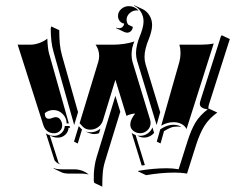

<svg xmlns="http://www.w3.org/2000/svg" viewBox="-20 -636 881 719"><path d="M46.1 -468.8H95.2Q109.4 -468.8 126.3 -474.6Q143.3 -480.5 157.2 -491.2Q158.7 -453.9 163.6 -436.3L237.8 -173.8H229.5Q229.5 -194.3 214.8 -209.1Q200.2 -223.9 179.7 -223.9Q161.6 -223.9 147.7 -212.2Q147.7 -191.4 162.8 -191.2Q168 -191.2 175.7 -194.2Q183.3 -197.3 188.5 -197.3Q200 -197.3 206.4 -187.3Q212.9 -177.2 212.9 -166.3Q212.9 -154.1 204 -145.5Q195.1 -137 182.6 -137Q167.7 -137 157.3 -144.9Q147 -152.8 142.6 -166.5ZM152.1 -136.5Q165 -127.2 182.6 -127.2Q198.5 -127.2 210.1 -137.8Q221.7 -148.4 222.7 -164.1H240.5L242.4 -157.5H236.8Q235.8 -141.8 224.2 -131.2Q212.6 -120.6 196.8 -120.6Q184.3 -120.6 174.1 -125.2L166.5 -128.9L198.5 -28.8Q199.5 -25.4 202.5 -23.1Q205.6 -20.8 209 -20Q194.8 -22 184.3 -35.4ZM169.9 -528.8 171.9 -537.1 201.9 -522.9Q201.9 -493.2 204 -471.7Q206.1 -450.2 212.4 -427.5L271.2 -219.5L272.5 -216.8L257.8 -168L180.7 -440.9Q174.6 -462.2 172.4 -482.4Q170.2 -502.7 169.9 -528.8ZM180.7 -4.9 181.2 -6.6Q190.9 -2 212.6 -2H256.1Q289.1 -2 312.3 17.6L307.9 16.6Q297.4 14.2 286.1 14.2H242.7Q220.9 14.2 210.7 9.3ZM257.1 -105.5 274.9 -163.8Q276.6 -162.1 279.4 -158.9Q282.2 -155.8 283 -155Q284.9 -152.8 287.1 -151.1L271.2 -98.6ZM278.1 -174.6 347.9 -404.1Q351.3 -415.3 351.3 -426.5Q351.3 -449.7 337.9 -468.8H408.2Q423.6 -468.8 444.5 -471.7Q465.3 -474.6 483.2 -480.7Q472.7 -457.8 472.7 -430.9Q472.7 -416.3 476.3 -404.1L542.2 -187.3Q543.9 -181.2 543.9 -175.3Q543.9 -159.2 532.1 -148.2Q520.3 -137.2 505.1 -137.2Q489.7 -137.2 478.9 -146.4Q468 -155.5 468 -168.5Q468 -179.7 472.7 -189.6Q477.3 -199.5 486.1 -210.7Q478.5 -210.7 469.2 -208.1Q460 -205.6 453.6 -202.1L412.1 -337.2L365.7 -185.8Q360.6 -168.9 347.2 -159.7Q333.7 -150.4 318.4 -150.4Q300.8 -150.4 290 -161.6ZM300 -143.6Q308.6 -140.6 318.4 -140.6Q339.4 -140.6 356 -154.3L350.8 -137Q341.8 -134 332.5 -134Q319.6 -134 300 -143.6ZM331.1 40.5Q331.1 23.4 331.5 12.8Q332 2.2 334.5 -14.8Q336.9 -31.7 341.8 -47.4L412.1 -277.1Q414.1 -270.8 430.7 -216.6L429.4 -214.4L373.5 -32.7Q366.7 -10.5 364.9 10.3Q363 31 363 63L333 48.8ZM414.6 -530.8 415 -532.7Q419.9 -530.3 425.8 -530.3Q433.3 -530.3 438.7 -535Q444.1 -539.8 444.8 -547.9Q435.3 -548.8 428.6 -557Q421.9 -565.2 421.9 -576.2Q421.9 -591.6 434.1 -602.3Q446.3 -613 462.4 -613Q483.4 -613 498.3 -597.2L496.6 -595.9Q495.4 -597.2 492.7 -597.2Q477.3 -597.2 465.7 -586.8Q454.1 -576.4 454.1 -562Q454.1 -550.8 460.9 -543L477.1 -535.6Q477.1 -526.6 470.9 -520.1Q464.8 -513.7 456.1 -513.7Q450.9 -513.7 444.6 -516.6ZM473.1 -138.2Q479.7 -132.8 487.8 -130.4L522.5 -17.8L510.7 -16.1ZM481.7 -614.7 483.4 -616 513.7 -602.1Q529.8 -594.5 539.7 -578.2Q549.6 -562 549.6 -542Q549.6 -529.3 545.2 -513.5Q540.8 -497.8 535.4 -485.1Q530 -472.4 525.6 -455.4Q521.2 -438.5 521.2 -423.3Q521.2 -408.7 525.1 -395.5L578.9 -218.8L580.3 -217L566.4 -168L493.2 -409.2Q489.3 -422.4 489.3 -437.3Q489.3 -452.6 493.7 -469.8Q498 -487.1 503.4 -499.8Q508.8 -512.5 513.2 -528Q517.6 -543.5 517.6 -555.7Q517.6 -575.2 507.6 -591.4Q497.6 -607.7 481.7 -614.7ZM493.4 -128.7Q499 -127.4 505.1 -127.4Q519.8 -127.4 532.6 -136Q545.4 -144.5 550.8 -158.7L557.1 -138.4Q550 -130.1 540 -125.5Q530 -120.8 519.3 -120.8Q506.3 -120.8 493.4 -128.7ZM497.1 5.9 498.5 3.7Q553.7 -5.9 604.7 -5.9Q626.7 -5.9 648.9 -2.2L682.1 -106.9Q695.6 -149.7 711.8 -176.8Q728 -203.9 758.1 -226.8Q745.4 -227.8 736.8 -232.8Q728.3 -237.8 728.3 -247.1Q728.3 -252.2 731 -260.7Q805.7 -495.6 807.4 -500.5L810.5 -503.9L840.6 -489.7L762.9 -246.1Q760.3 -237.8 760.3 -232.9Q760.3 -230.7 761 -228.5H763.7L793.7 -214.6Q762.7 -192.1 745.5 -164.6Q728.3 -137 714.1 -92.5L680.4 13.9Q657.7 10.3 635 10.3Q583 10.3 527.1 20ZM567.1 -105.5 580.1 -151.6 588.9 -157Q608.9 -168.7 629.9 -168.7Q647.9 -168.7 659.7 -160.2Q652.1 -162.1 644 -162.1Q630.4 -162.1 620.1 -158.2Q609.9 -154.3 594.2 -145L581.3 -98.9ZM583.7 -165.3 651.9 -405Q656 -420.2 656 -437.5Q656 -454.1 651.9 -468.8H736.8Q759.5 -468.8 780.3 -473.1L678.5 -152.6Q672.9 -164.8 659.8 -171.6Q646.7 -178.5 629.9 -178.5Q606 -178.5 583.7 -165.3Z"/></svg>

Font: AgreloyS1
Style: Medium
Weight: 400
Designer: gluk
Foundry: gluk
Version: Version 0.27